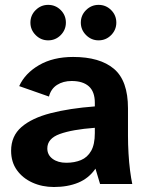

<svg xmlns="http://www.w3.org/2000/svg" viewBox="-20 -737 592 769"><path d="M195.9 12Q148.9 12 109.8 -5.7Q70.7 -23.4 47.6 -55.7Q24.5 -88.1 24.5 -133.1Q24.5 -192.1 65.9 -228.1Q107.3 -264.1 183 -283.7Q258.7 -303.2 359.8 -310.8V-325.5Q359.8 -369.6 336 -391.1Q312.1 -412.6 266.9 -412.6Q233.1 -412.6 208.6 -397Q184.1 -381.4 176.1 -350.3L56.9 -392.1Q80.1 -443.4 136.5 -476.2Q192.9 -508.9 272.9 -508.9Q379.9 -508.9 436.3 -461.4Q492.6 -413.9 492.6 -303V-192.7Q492.6 -159 494.7 -122.7Q496.8 -86.3 500.9 -54.3Q505 -22.4 509.8 0H380.8L362.4 -61.5Q335.8 -22.9 293.4 -5.4Q251.1 12 195.9 12ZM245.7 -85.1Q278.4 -85.1 304.3 -95.8Q330.2 -106.6 345 -132.6Q359.8 -158.6 359.8 -204V-225.1Q269.4 -218.4 219.5 -200.3Q169.5 -182.2 169.5 -142.4Q169.5 -116.5 190.7 -100.8Q211.9 -85.1 245.7 -85.1ZM374.8 -575.4Q345.9 -575.4 324.8 -596.4Q303.7 -617.5 303.7 -646.4Q303.7 -675.9 324.8 -696.7Q345.9 -717.5 374.8 -717.5Q404.3 -717.5 425.1 -696.7Q445.9 -675.9 445.9 -646.4Q445.9 -617.5 425.1 -596.4Q404.3 -575.4 374.8 -575.4ZM172.9 -575.4Q143.9 -575.4 122.9 -596.4Q101.8 -617.5 101.8 -646.4Q101.8 -675.9 122.9 -696.7Q143.9 -717.5 172.9 -717.5Q202.4 -717.5 223.2 -696.7Q243.9 -675.9 243.9 -646.4Q243.9 -617.5 223.2 -596.4Q202.4 -575.4 172.9 -575.4Z"/></svg>

Font: Atkinson Hyperlegible Next
Style: Regular
Weight: 400
Designer: Elliott Scott, Megan Eiswerth, Linus Boman, Theodore Petrosky, Letters from Sweden
Foundry: Applied Design Works, Letters from Sweden
Version: Version 2.001